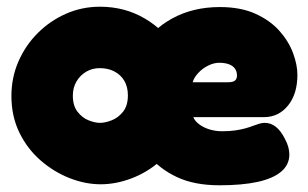

<svg xmlns="http://www.w3.org/2000/svg" viewBox="-20 -531 918 572"><path d="M280 18Q234 18 187 -0.5Q140 -19 100.5 -53.5Q61 -88 37.5 -136.5Q14 -185 14 -245Q14 -300 35 -348Q56 -396 92.5 -432.5Q129 -469 176.5 -490Q224 -511 278 -511Q352 -511 412 -475.5Q472 -440 508 -380Q544 -320 544 -246Q544 -183 520 -134Q496 -85 457 -51Q418 -17 371.5 0.5Q325 18 280 18ZM278 -165Q293 -165 312.5 -172.5Q332 -180 346.5 -198Q361 -216 361 -247Q361 -272 350.5 -290Q340 -308 321 -318Q302 -328 277 -328Q255 -328 237 -317.5Q219 -307 208 -288.5Q197 -270 197 -246Q197 -216 211 -198Q225 -180 244 -172.5Q263 -165 278 -165ZM634 21Q559 21 507 -3.5Q455 -28 423 -68Q391 -108 376 -154Q361 -200 361 -243Q361 -322 396 -382Q431 -442 493 -476Q555 -510 635 -510Q697 -510 741 -490Q785 -470 812.5 -439Q840 -408 853 -373Q866 -338 866 -308Q866 -251 838 -216.5Q810 -182 766 -182H556Q560 -171 573 -161Q586 -151 604 -145.5Q622 -140 642 -140Q664 -140 681 -142.5Q698 -145 710.5 -148.5Q723 -152 733.5 -156Q744 -160 752.5 -162.5Q761 -165 769 -165Q787 -165 802 -153Q817 -141 829 -117Q836 -104 839 -92.5Q842 -81 842 -71Q842 -40 817.5 -19.5Q793 1 747 11Q701 21 634 21ZM554 -286H660Q674 -286 680 -291Q686 -296 686 -306Q686 -318 680 -326.5Q674 -335 662 -339.5Q650 -344 633 -344Q617 -344 600 -335.5Q583 -327 570.5 -313.5Q558 -300 554 -286Z"/></svg>

Font: Fredoka
Style: Bold
Weight: 700
Designer: Ben Nathan
Foundry: Milena B. Brandão, Ben Nathan
Version: Version 2.001